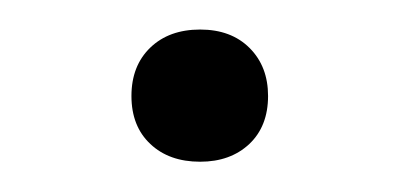

<svg xmlns="http://www.w3.org/2000/svg" viewBox="-20 -104 270 130"><path d="M115.5 5.5Q94.5 5.5 81.8 -6.5Q69 -18.5 69 -39Q69 -59.5 81.8 -71.8Q94.5 -84 115.5 -84Q136.5 -84 149 -71.5Q161.5 -59 161.5 -39Q161.5 -18.5 148.8 -6.5Q136 5.5 115.5 5.5Z"/></svg>

Font: Encode Sans SmExp Lt
Style: Regular
Weight: 300
Width: 6
Designer: Multiple Designers
Foundry: Impallari Type
Version: Version 3.002; ttfautohint (v1.8.3) -l 8 -r 50 -G 200 -x 14 